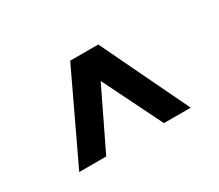

<svg xmlns="http://www.w3.org/2000/svg" viewBox="-71 -848 711 622"><g transform="rotate(-30 284.5 -536.5)"><path d="M393 -373 231 -700H336L493 -373ZM76 -373 231 -700H335L177 -373Z"/></g></svg>

Font: Figtree Light SemiBold
Style: Regular
Weight: 600
Version: Version 2.002